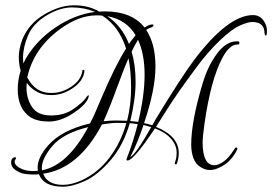

<svg xmlns="http://www.w3.org/2000/svg" viewBox="-20 -590 1028 725"><path d="M64 -440Q88 -500 146.5 -535Q205 -570 260 -570Q315 -570 355 -546Q362 -547 376 -547Q478 -547 526 -486Q539 -495 549 -497Q559 -499 560 -495Q558 -488 550 -486Q542 -484 532 -477Q567 -425 567 -338.5Q567 -252 524 -125Q535 -123 555 -117L568 -140Q664 -298 714 -365Q842 -533 935 -533Q959 -533 973.5 -514.5Q988 -496 988 -473Q988 -457 984.5 -456Q981 -455 980 -460L979 -463Q979 -507 933 -507Q916 -507 885.5 -493.5Q855 -480 809.5 -436.5Q764 -393 722 -336Q652 -242 612.5 -179.5Q573 -117 569 -111Q655 -76 655 -12Q655 7 648 28Q647 30 644.5 30.5Q642 31 640.5 29Q639 27 643 16Q647 5 647 -15Q647 -35 635 -54Q614 -87 565 -105Q484 16 462 16Q456 16 458 10Q483 -54 500 -121Q490 -123 470 -125Q446 -41 397 15.5Q348 72 300.5 93.5Q253 115 217 115Q145 115 127 68Q120 69 105 69Q90 69 73 66.5Q56 64 39 52.5Q22 41 22 24Q22 7 34 4Q40 3 40.5 6Q41 9 39 11Q30 23 42 35Q65 56 106 56Q115 56 123 55Q122 49 122 43Q122 5 161 -40Q211 -98 320 -124Q336 -154 364 -222Q414 -340 456 -407Q429 -491 366 -531Q359 -532 345 -532Q276 -532 204 -478Q107 -406 83 -298Q113 -239 172 -239Q174 -239 175 -239Q215 -239 251 -264Q287 -289 291 -323Q291 -325 293 -326Q295 -327 297 -325.5Q299 -324 299 -322Q295 -285 256 -258Q217 -231 175 -231Q174 -231 172 -231Q116 -231 81 -277Q80 -268 80 -259Q80 -218 101 -186Q122 -154 172.5 -154Q223 -154 257.5 -178.5Q292 -203 303 -218.5Q314 -234 315 -229.5Q316 -225 313 -219Q302 -192 255 -161.5Q208 -131 164.5 -131Q121 -131 94 -148Q47 -180 47 -253Q47 -288 58 -323Q51 -347 51 -375.5Q51 -404 64 -440ZM143 66Q159 108 218 108Q250 108 288 91Q351 62 394 4.5Q437 -53 457 -125Q445 -126 422.5 -126Q400 -126 365 -120Q277 47 143 66ZM879 -434Q884 -434 884 -428Q884 -422 878 -422Q877 -422 876 -422Q847 -422 820 -372Q776 -290 752 -122Q745 -70 745 -54Q745 34 790 34Q803 34 823 21Q843 8 865 -27Q870 -35 874 -32.5Q878 -30 874 -22Q851 23 810 42Q791 52 772.5 52Q754 52 736 40Q703 19 702 -43Q702 -131 744 -271Q764 -340 799 -387Q834 -434 874 -434Q876 -434 879 -434ZM339 -545Q298 -562 252 -562Q206 -562 155.5 -531.5Q105 -501 86 -456.5Q67 -412 67 -372Q67 -361 68 -350L77 -368Q117 -437 189 -486Q261 -535 339 -545ZM460 -134Q475 -194 475 -258Q475 -322 465 -370Q450 -336 423 -262.5Q396 -189 384 -162L371 -132Q395 -135 418 -135Q441 -135 460 -134ZM138 44Q138 49 139 53Q236 34 313 -110Q219 -87 178.5 -39.5Q138 8 138 44ZM477 -395Q492 -344 492 -280Q492 -216 472 -133L502 -130Q526 -230 526 -308Q526 -386 501 -440Q489 -420 477 -395ZM467 -424Q474 -435 492 -457Q457 -516 385 -529Q441 -491 467 -424ZM551 -110 522 -118Q500 -52 472 3Q493 -7 551 -110Z"/></svg>

Font: Lovers Quarrel
Style: Regular
Weight: 400
Designer: Robert E. Leuschke
Foundry: Robert E. Leuschke
Version: Version 1.001